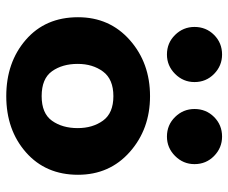

<svg xmlns="http://www.w3.org/2000/svg" viewBox="-78 -642 729 613"><g transform="rotate(90 286.5 -335.5)"><path d="M328 -592Q328 -629 353.5 -654.5Q379 -680 416 -680Q452 -680 478 -654.5Q504 -629 504 -592Q504 -556 478 -530Q452 -504 416 -504Q379 -504 353.5 -530Q328 -556 328 -592ZM66 -592Q66 -629 91.5 -654.5Q117 -680 154 -680Q190 -680 216 -654.5Q242 -629 242 -592Q242 -556 216 -530Q190 -504 154 -504Q117 -504 91.5 -530Q66 -556 66 -592ZM287 -104Q342 -104 365.5 -137Q389 -170 389 -219Q389 -267 365 -300Q341 -333 287 -333Q233 -333 208.5 -300Q184 -267 184 -219Q184 -170 207.5 -137Q231 -104 287 -104ZM287 -450Q392 -450 465 -385.5Q538 -321 538 -220Q538 -117 466.5 -54Q395 9 287 9Q179 9 107 -53.5Q35 -116 35 -220Q35 -321 108 -385.5Q181 -450 287 -450Z"/></g></svg>

Font: Puffins on Iceburgs(2)
Style: on-Iceburgs-Bold
Weight: 700
Version: Version 1.0